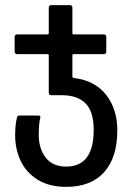

<svg xmlns="http://www.w3.org/2000/svg" viewBox="-20 -500 502 748"><path d="M39 28Q39 -14 46 -42Q48 -50 55 -50H129Q139 -50 137 -41Q131 -19 131 26Q131 79 158 114Q185 149 238 149Q345 149 345 6Q345 -66 313 -97.5Q281 -129 222 -129H180Q170 -129 170 -139V-284Q170 -289 165 -289H48Q37 -289 37 -300V-356Q37 -366 48 -366H165Q170 -366 170 -371V-470Q170 -480 180 -480H252Q262 -480 262 -470V-371Q262 -366 267 -366H384Q394 -366 394 -356V-299Q394 -289 384 -289H267Q262 -289 262 -284V-202Q262 -197 269 -196Q350 -186 393.5 -130.5Q437 -75 437 8Q437 114 385.5 171Q334 228 238 228Q170 228 125 199Q80 170 59.5 124.5Q39 79 39 28Z"/></svg>

Font: Barlow GEO Medium
Style: Regular
Weight: 500
Designer: Jeremy Tribby
Foundry: Tribby Type
Version: Version 1.408